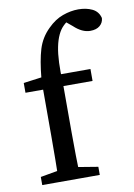

<svg xmlns="http://www.w3.org/2000/svg" viewBox="-80 -740 554 792"><g transform="rotate(-10 197.0 -344.0)"><path d="M32 0V-34L134 -52H164L273 -34V0ZM102 0Q103 -48 103.5 -96Q104 -144 104 -193V-387H30V-428L135 -442L104 -426L105 -434Q112 -508 126 -554Q140 -600 175 -634Q205 -664 238.5 -676Q272 -688 304 -688Q337 -688 362 -676Q387 -664 394 -636Q393 -617 378.5 -604.5Q364 -592 338 -592Q304 -592 270 -624L229 -658L308 -677L327 -649Q320 -654 310 -657Q300 -660 292 -660Q261 -660 234 -633Q207 -607 195.5 -551Q184 -495 189 -400V-193Q189 -96 192 0ZM147 -387V-437H311V-387Z"/></g></svg>

Font: Lisu Bosa
Style: Regular
Weight: 400
Designer: David Morse, Annie Olsen, Victor Gaultney, Frank Grießhammer (Latin)
Foundry: SIL International
Version: Version 2.000